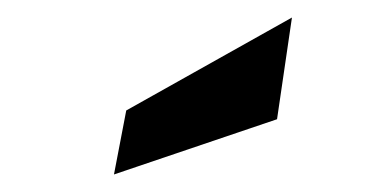

<svg xmlns="http://www.w3.org/2000/svg" viewBox="-20 -772 443 219"><path d="M124 -646 313 -752 296 -636 110 -573Z"/></svg>

Font: Cabin Medium
Style: Italic
Weight: 500
Italic angle: -7°
Designer: Pablo Impallari
Foundry: Pablo Impallari. http://www.impallari.com Igino Marini. http://www.ikern.com
Version: Version 2.200